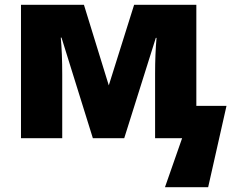

<svg xmlns="http://www.w3.org/2000/svg" viewBox="-20 -573 964 796"><path d="M919 -134H794V-553H536L431 -219L328 -553H67V0H238V-264C238 -324 236 -373 232 -417H235L365 0H495L626 -416H629C625 -373 623 -321 623 -268V0H735L664 203H843Z"/></svg>

Font: Noto Sans UI Black
Style: Regular
Weight: 900
Designer: Monotype Design Team
Foundry: Monotype Imaging Inc.
Version: Version 1.901